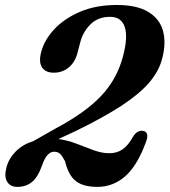

<svg xmlns="http://www.w3.org/2000/svg" viewBox="-20 -735 680 770"><path d="M6 -64Q15.5 -100 43.5 -128Q71.5 -156 114.5 -169.5L203.5 -220Q322 -283 385.5 -350.2Q449 -417.5 473 -508Q494 -586.5 480.2 -627Q466.5 -667.5 421.5 -667.5Q373.5 -667.5 343.5 -638Q313.5 -608.5 302.5 -567.5L290 -520Q280 -484 254.8 -463.8Q229.5 -443.5 196 -443.5Q162 -443.5 148.2 -465.2Q134.5 -487 145.5 -527.5Q158 -575 197.8 -617.8Q237.5 -660.5 301 -687.8Q364.5 -715 449 -715Q529 -715 574.8 -687.2Q620.5 -659.5 633.8 -610.8Q647 -562 630 -498.5Q617 -449 578 -403.5Q539 -358 467.5 -311.2Q396 -264.5 285.5 -210.5L214.5 -177.5Q253 -172 288.2 -158.2Q323.5 -144.5 356 -132.5Q388.5 -120.5 418.5 -120.5Q449 -120.5 471.5 -136Q494 -151.5 514 -187.5Q522 -200.5 531.8 -206Q541.5 -211.5 551 -210.5Q581.5 -207.5 565 -164.5Q530 -69.5 481.5 -27.5Q433 14.5 370.5 14.5Q314.5 14.5 284.5 -8.5Q254.5 -31.5 241 -88Q230.5 -108.5 221.5 -117.5Q212.5 -126.5 197 -126.5Q167.5 -126.5 149 -72.5Q132 -24 107.8 -4.8Q83.5 14.5 49.5 14.5Q21.5 14.5 8.8 -6Q-4 -26.5 6 -64Z"/></svg>

Font: Fraunces 9pt S050 SemiBold
Style: Italic
Weight: 600
Italic angle: -16°
Version: Version 1.000; ttfautohint (v1.8.3)